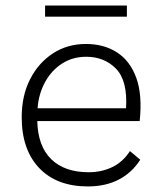

<svg xmlns="http://www.w3.org/2000/svg" viewBox="-20 -662 573 690"><path d="M296 8Q184 8 121 -58Q58 -124 58 -241Q58 -318 88 -377Q118 -436 170 -470Q222 -504 289 -504Q353 -504 400 -474Q447 -444 469.5 -383Q492 -322 482 -227H114Q116 -137 164 -90Q212 -43 299 -43Q344 -43 382.5 -61Q421 -79 447 -119L484 -88Q454 -41 406.5 -16.5Q359 8 296 8ZM290 -458Q241 -458 203 -433.5Q165 -409 142 -367Q119 -325 115 -273H433Q439 -372 397 -415Q355 -458 290 -458ZM142 -642H436V-602H142Z"/></svg>

Font: Livvic Light
Style: Regular
Weight: 300
Designer: Jacques Le Bailly, Baron von Fonthausen
Version: Version 1.001; ttfautohint (v1.8.2)